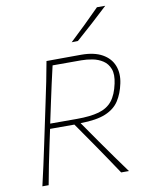

<svg xmlns="http://www.w3.org/2000/svg" viewBox="-102 -1043 862 1116"><g transform="rotate(-10 328.5 -485.0)"><path d="M56 0Q70.5 -61 82.5 -117Q94.5 -173 108.5 -238L158 -472.5Q172.5 -539.5 183.8 -596Q195 -652.5 206 -713Q246.5 -713 292 -713.5Q337.5 -714 410 -714Q487 -714 534.8 -687.2Q582.5 -660.5 600.5 -614.2Q618.5 -568 606 -510Q594 -452.5 567.2 -410.8Q540.5 -369 486.5 -346.5Q432.5 -324 338.5 -323L423 -201.5Q457 -153 496.8 -97.2Q536.5 -41.5 567 0H521Q489.5 -47.5 459.2 -92.2Q429 -137 399 -180.5L301.5 -321H158L140 -236.5Q126.5 -173 115.2 -117Q104 -61 93 0ZM406 -682H236.5Q224.5 -630 213.2 -580Q202 -530 190 -473L164 -351H322Q401 -351 451.5 -365.2Q502 -379.5 530.8 -415.2Q559.5 -451 573 -515Q584.5 -568 572 -600.8Q559.5 -633.5 532.5 -651.2Q505.5 -669 471.8 -675.5Q438 -682 406 -682ZM369 -795Q415.5 -838.5 460.5 -882.2Q505.5 -926 549 -970H598Q551.5 -926 503.5 -882.8Q455.5 -839.5 406 -796Z"/></g></svg>

Font: Commissioner Flair Thin
Style: Italic
Weight: 100
Italic angle: -12°
Designer: Kostas Bartsokas
Foundry: Kostas Bartsokas
Version: Version 1.000; ttfautohint (v1.8.3)